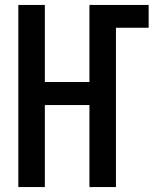

<svg xmlns="http://www.w3.org/2000/svg" viewBox="-20 -755 640 775"><path d="M54 0V-735H161V-424H341V-735H580V-643H448V0H341V-331H161V0Z"/></svg>

Font: Iosevka Curly SmBdEx
Style: Regular
Weight: 600
Width: 7
Monospace: yes
Designer: Belleve Invis
Foundry: Belleve Invis
Version: Version 11.1.0; ttfautohint (v1.8.3)